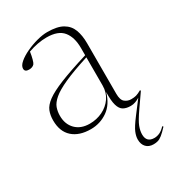

<svg xmlns="http://www.w3.org/2000/svg" viewBox="-182 -624 871 961"><g transform="rotate(-30 254.0 -143.5)"><path d="M499 -30 447.5 44Q414 92 405 116.2Q396 140.5 396 161Q396 207 441.5 207Q456.5 207 471.8 200.2Q487 193.5 504 175.5L508.5 180Q487 203.5 472.8 214.8Q458.5 226 447.2 229.2Q436 232.5 422.5 232.5Q395 232.5 379.8 216.2Q364.5 200 364.5 172Q364.5 153.5 373.8 131Q383 108.5 416 65L471.5 -8Q459.5 -0.5 446.5 4.2Q433.5 9 419 9Q394 9 377.2 -0.5Q360.5 -10 352.8 -36.5Q345 -63 346.5 -113Q329 -50.5 285.5 -20.2Q242 10 188.5 10Q121.5 10 83.5 -24Q45.5 -58 45.5 -122.5Q45.5 -152.5 55 -176.5Q64.5 -200.5 94.8 -222.8Q125 -245 185.5 -269.5Q246 -294 347.5 -325V-367.5Q347.5 -429 319.2 -464Q291 -499 224 -499Q173.5 -499 117.5 -479Q114 -455 109.2 -437.8Q104.5 -420.5 100 -415Q89.5 -403 69 -403Q44.5 -403 44.5 -422Q44.5 -439 65 -456.5Q85.5 -474 116.8 -488.5Q148 -503 181.2 -511.8Q214.5 -520.5 240.5 -520.5Q298 -520.5 329.5 -502.2Q361 -484 373.5 -450.8Q386 -417.5 386 -372.5V-80Q386 -44 401.8 -31.5Q417.5 -19 437.5 -19Q454.5 -19 466.5 -22.2Q478.5 -25.5 499 -37ZM86.5 -125.5Q86.5 -76.5 116.2 -46.5Q146 -16.5 197 -16.5Q237 -16.5 271.2 -33Q305.5 -49.5 326.5 -79.8Q347.5 -110 347.5 -150.5V-313Q258 -284.5 205.5 -260.8Q153 -237 127.5 -215.2Q102 -193.5 94.2 -171.8Q86.5 -150 86.5 -125.5Z"/></g></svg>

Font: Newsreader Display ExtraLight
Style: Regular
Weight: 275
Designer: Hugues Gentile
Foundry: Production Type
Version: Version 1.002